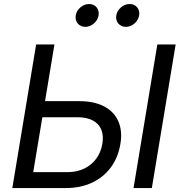

<svg xmlns="http://www.w3.org/2000/svg" viewBox="-20 -953 923 973"><path d="M183.1 -440.4H380.9Q456.5 -440.4 507.1 -414.1Q557.6 -387.7 579.3 -339.1Q601.1 -290.5 590.3 -224.6Q579.1 -155.8 542 -105.2Q504.9 -54.7 446.5 -27.3Q388.2 0 312.5 0H42.5L163.1 -727.5H255.9L148.4 -80.6H321.8Q368.7 -80.6 405.8 -98.1Q442.9 -115.7 467 -147.9Q491.2 -180.2 498.5 -223.6Q505.9 -266.1 493.2 -296.4Q480.5 -326.7 449.7 -342.8Q418.9 -358.9 372.1 -358.9H169.9ZM870.1 -727.5 749.5 0H656.7L777.3 -727.5ZM617.7 -816.9Q593.8 -816.9 579.6 -834Q565.4 -851.1 569.3 -875Q573.2 -898.9 593.3 -915.8Q613.3 -932.6 637.2 -932.6Q661.1 -932.6 675 -915.8Q689 -898.9 685.1 -875Q681.2 -851.1 661.4 -834Q641.6 -816.9 617.7 -816.9ZM412.1 -816.9Q388.2 -816.9 374 -834Q359.9 -851.1 363.8 -875Q367.7 -898.9 387.7 -915.8Q407.7 -932.6 431.6 -932.6Q455.6 -932.6 469.5 -915.8Q483.4 -898.9 479.5 -875Q475.6 -851.1 455.8 -834Q436 -816.9 412.1 -816.9Z"/></svg>

Font: Adwaita Sans
Style: Italic
Weight: 400
Italic angle: -9.39999°
Designer: Rasmus Andersson
Foundry: rsms
Version: Version 4.001;git-9221beed3